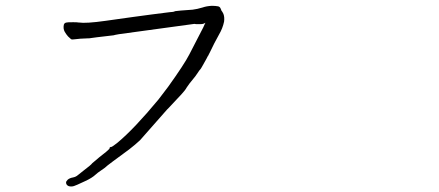

<svg xmlns="http://www.w3.org/2000/svg" viewBox="-20 -661 1540 674"><path d="M218.8 -533.2Q211.9 -541 207 -549.8Q201.2 -560.5 204.1 -574.2Q206.1 -581.1 213.9 -582Q215.8 -583 237.3 -583Q251 -583 255.9 -582H256.8Q281.2 -578.1 350.6 -587.9Q419.9 -597.7 448.2 -601.6Q476.6 -605.5 513.7 -610.4Q550.8 -615.2 575.2 -618.2L595.7 -620.1L587.9 -621.1Q608.4 -624 656.2 -627Q671.9 -628.9 691.4 -634.8Q705.1 -639.6 723.6 -640.6Q736.3 -640.6 746.1 -638.7Q752.9 -636.7 754.9 -629.9Q757.8 -624 757.8 -622.1H758.8Q763.7 -614.3 764.6 -611.3Q768.6 -600.6 766.6 -585Q761.7 -561.5 749 -540Q730.5 -506.8 718.8 -481.4Q711.9 -467.8 710.9 -465.8V-464.8H710Q708 -460 692.4 -432.6Q684.6 -418 681.6 -416V-415H680.7Q668.9 -397.5 666 -393.6Q656.2 -380.9 645.5 -368.2Q632.8 -350.6 631.8 -348.1Q630.9 -345.7 616.2 -329.1Q613.3 -326.2 600.1 -312Q586.9 -297.9 573.2 -283.2Q570.3 -280.3 566.4 -276.4Q491.2 -190.4 471.7 -168.9Q455.1 -153.3 433.6 -136.7Q360.4 -83 357.4 -80.1Q349.6 -72.3 335.9 -63.5Q321.3 -53.7 315.4 -47.9Q302.7 -36.1 279.3 -25.4Q244.1 -8.8 239.3 -7.8Q229.5 -4.9 220.7 -7.8Q211.9 -11.7 211.9 -20.5Q211.9 -24.4 217.8 -30.3Q224.6 -36.1 236.3 -38.1Q246.1 -40 252.9 -45.9Q260.7 -51.8 272.5 -61.5Q299.8 -82 303.7 -87.9Q306.6 -90.8 329.1 -109.4Q340.8 -118.2 352.5 -127.9Q363.3 -137.7 364.3 -138.7V-139.6Q364.3 -145.5 372.1 -145.5Q375 -146.5 392.6 -160.2Q451.2 -209 536.1 -311.5L570.3 -356.4Q627 -435.5 644.5 -469.7Q653.3 -486.3 693.4 -564.5Q695.3 -569.3 698.2 -575.2L701.2 -581.1L695.3 -578.1Q691.4 -576.2 681.6 -576.2Q670.9 -576.2 669.9 -576.2H668.9Q663.1 -578.1 655.3 -576.2L397.5 -541Q380.9 -538.1 378.9 -537.1Q302.7 -528.3 298.8 -527.3Q296.9 -526.4 288.1 -526.4Q257.8 -525.4 245.1 -523.4Q233.4 -521.5 229.5 -523.4Q225.6 -526.4 218.8 -533.2ZM218.8 -533.2ZM245.1 -523.4ZM272.5 -61.5ZM252.9 -45.9ZM723.6 -640.6ZM691.4 -634.8Z"/></svg>

Font: ToneOZ-YinPZ-Tsuipita-TC
Style: Regular
Weight: 400
Designer: ÂÆ£ÂøóÂáåJeffrey Xuan(jeffreyx@gmail.com, ToneOZ.com) ÈòøÂù§(cjkFonts)
Foundry: ToneOZ
Version: Version 0.24071